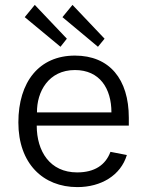

<svg xmlns="http://www.w3.org/2000/svg" viewBox="-20 -754 607 784"><path d="M122 -734 81 -684 227 -563 253 -596ZM276 -734 235 -684 380 -563 407 -596ZM130 -241H506V-273C506 -431 427 -527 286 -527C140 -527 55 -420 55 -254C55 -87 155 10 296 10C393 10 473 -38 498 -121L431 -134C411 -80 366 -50 295 -50C184 -50 130 -136 130 -241ZM131 -295C130 -379 178 -468 286 -468C387 -468 435 -393 435 -295Z"/></svg>

Font: United Sans Light
Style: Regular
Weight: 300
Designer: Pablo Impallari, Rodrigo Fuenzalida (Modified by Dan O. Williams)
Version: Version 1.000;PS 001.000;hotconv 1.0.88;makeotf.lib2.5.64775